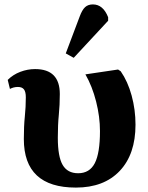

<svg xmlns="http://www.w3.org/2000/svg" viewBox="-20 -836 671 870"><path d="M324 14Q88 14 88 -206Q88 -265 92.5 -308Q97 -351 97 -395Q97 -420 88.5 -431Q80 -442 61 -442Q42 -442 25 -433L15 -474Q39 -498 72 -510.5Q105 -523 139 -523Q251 -523 251 -410Q251 -360 246.5 -315.5Q242 -271 242 -212Q242 -126 264 -88.5Q286 -51 334 -51Q386 -51 409.5 -96.5Q433 -142 433 -242Q433 -307 415.5 -376Q398 -445 367 -499L515 -521L527 -513Q559 -467 576.5 -403Q594 -339 594 -271Q594 -137 522.5 -61.5Q451 14 324 14ZM314 -574 278 -594 341 -761Q352 -791 365.5 -803.5Q379 -816 401 -816Q447 -816 470 -758V-742Z"/></svg>

Font: Literata 36pt
Style: Bold
Weight: 700
Designer: Latin by Veronika Burian and Jose Scaglione. Greek by Irene Vlachou. Cyrillic by Vera Evstafieva.
Foundry: TypeTogether
Version: Version 3.002